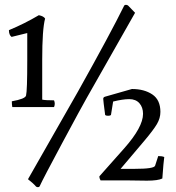

<svg xmlns="http://www.w3.org/2000/svg" viewBox="-20 -748 728 796"><path d="M495 -725Q497 -728 502 -728Q507 -728 511 -725Q515 -720 540 -695L339 -341Q319 -306 239 -157Q159 -8 144 25Q142 28 137 28Q132 28 129 25Q118 12 96 -5L303 -368Q439 -611 495 -725ZM141 -685Q161 -681 167 -671Q155 -627 155 -500V-335Q168 -332 204 -332Q207 -325 207 -318Q207 -311 204 -304H31Q29 -315 29 -328Q85 -338 88 -352Q93 -372 93 -497V-611L28 -595Q17 -603 17 -623Q82 -650 141 -685ZM589 1 515 0H397Q392 -8 392 -17L495 -133Q573 -221 573 -276Q573 -303 558 -320Q543 -337 516 -337Q489 -337 449 -327L440 -271Q436 -268 428 -268Q420 -268 416 -271Q408 -331 408 -338Q408 -345 415 -347L527 -379Q578 -379 611.5 -356.5Q645 -334 645 -284Q645 -258 630.5 -233.5Q616 -209 579 -165L480 -48H539Q619 -48 623 -61L636 -101Q652 -101 661 -97Q658 -78 653 -8Q635 1 589 1Z"/></svg>

Font: Rosarivo
Style: Regular
Weight: 400
Designer: Pablo Ugerman
Foundry: Pablo Ugerman
Version: Version 1.003